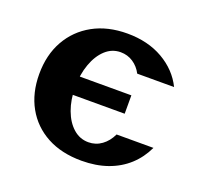

<svg xmlns="http://www.w3.org/2000/svg" viewBox="-99 -628 797 757"><g transform="rotate(20 300.0 -249.5)"><path d="M313.7 17Q374 17 422.7 -0.2Q471.4 -17.5 506.9 -50Q542.3 -82.4 563.5 -127.7H408.9Q394.3 -96.5 369.7 -78.7Q345.2 -60.8 314.2 -60.8Q278.1 -60.8 250.5 -85.3Q222.8 -109.7 207.2 -152.1Q191.5 -194.4 191.5 -247.8Q191.5 -301.1 207.1 -344.2Q222.6 -387.4 250.1 -412.8Q277.6 -438.1 313.9 -438.1Q342.7 -438.1 366.2 -422.7Q389.7 -407.2 403.3 -380.9H558Q527.5 -442.8 463.8 -479.6Q400 -516.4 313.7 -516.4Q231.2 -516.4 169.9 -482.6Q108.6 -448.8 74.6 -388.4Q40.7 -328.1 40.7 -247.8Q40.7 -168.3 74 -108.7Q107.3 -49.1 168.4 -16Q229.5 17 313.7 17ZM410.9 -215.5V-292.6H145.3V-215.5Z"/></g></svg>

Font: Russolo 10pt ExtraLight
Style: Regular
Weight: 200
Designer: Micah Stupak-Hahn
Version: Version 1.000